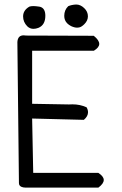

<svg xmlns="http://www.w3.org/2000/svg" viewBox="-20 -838 540 852"><path d="M82.5 -765.1Q82.5 -740.2 101.1 -721.2Q112.8 -710 128.4 -710Q138.7 -710 150.4 -714.4Q181.2 -727.1 181.2 -768.1Q181.2 -800.8 158.7 -807.6Q156.2 -808.1 153.8 -808.6Q138.2 -811 127.9 -811Q116.7 -811 110.4 -808.6Q82.5 -792.5 82.5 -765.1ZM265.1 -767.6Q265.1 -747.6 278.3 -734.4Q285.2 -727.5 295.4 -722.2Q310.1 -715.3 321.8 -715.3Q327.1 -715.3 333.5 -716.8Q343.3 -719.7 354.5 -731Q370.1 -746.6 370.1 -765.6Q370.1 -786.6 353.5 -802.2Q336.9 -817.9 318.8 -817.9Q317.9 -817.9 316.9 -817.9Q297.4 -816.9 282.7 -810.5Q265.1 -793.5 265.1 -767.6ZM396.5 -612.8Q420.4 -627.4 420.4 -643.1Q420.4 -659.7 396 -679.2L96.2 -680.2Q90.3 -681.2 85.4 -681.2Q72.3 -681.2 65.4 -674.3Q58.1 -667 57.1 -651.4L64 -29.3Q64 -28.3 64 -25.9Q64 -23.4 64.9 -19.5Q69.8 -5.9 93.8 -5.4H416.5Q440.4 -23.4 440.4 -39.3Q440.4 -55.2 416.5 -70.8H127.4L122.6 -312L352.1 -306.2Q370.6 -321.8 370.6 -339.8Q370.6 -350.6 364.3 -361.8Q335 -375 301.8 -375Q294.4 -375 286.1 -374.5L122.6 -377.4V-612.8Z"/></svg>

Font: Bakudai
Style: Light
Weight: 300
Version: Version 1.48